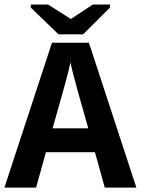

<svg xmlns="http://www.w3.org/2000/svg" viewBox="-20 -853 640 873"><path d="M600.1 0H456.5L411.6 -161.1H189L144 0H0L216.3 -658.7H384.3ZM300.3 -569.8Q296.4 -549.3 285.9 -508.5Q275.4 -467.8 219.2 -269.5H381.3Q324.2 -470.7 314.2 -510.3Q304.2 -549.8 300.3 -569.8ZM357.9 -696.8H246.1L120.1 -818.4V-832.5H198.2L301.3 -767.1H303.2L402.3 -832.5H480V-818.4Z"/></svg>

Font: Cousine
Style: Bold
Weight: 700
Monospace: yes
Designer: Steve Matteson
Foundry: Ascender Corporation
Version: Version 1.20